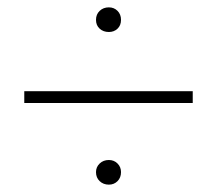

<svg xmlns="http://www.w3.org/2000/svg" viewBox="-20 -494 590 522"><path d="M241 -440Q241 -455 251 -464.5Q261 -474 276 -474Q290 -474 299.5 -464.5Q309 -455 309 -440Q309 -425 299.5 -416Q290 -407 276 -407Q261 -407 251 -416Q241 -425 241 -440ZM46 -246H504V-214H46ZM241 -26Q241 -40 251 -49.5Q261 -59 276 -59Q290 -59 299.5 -49.5Q309 -40 309 -26Q309 -11 299.5 -1.5Q290 8 276 8Q261 8 251 -1.5Q241 -11 241 -26Z"/></svg>

Font: Ysabeau Light
Style: Regular
Weight: 300
Designer: Christian Thalmann (Catharsis Fonts)
Version: Version 0.003